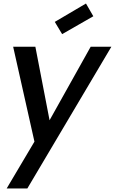

<svg xmlns="http://www.w3.org/2000/svg" viewBox="-20 -818 656 1097"><path d="M176.8 -8.8 55.2 -550.8H182.1L263.2 -130.9L498 -550.8H616.2L136.2 258.8H18.1ZM471.2 -797.9 513.2 -725.1 335 -623 293 -692.9Z"/></svg>

Font: SVN-Poppins Medium
Style: Italic
Weight: 500
Italic angle: -10°
Designer: Ninad Kale (Devanagari), Jonny Pinhorn (Latin)
Foundry: Indian Type Foundry
Version: Version 3.002 2017